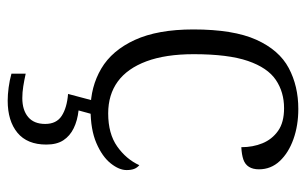

<svg xmlns="http://www.w3.org/2000/svg" viewBox="-172 -412 815 512"><g transform="rotate(90 236.0 -156.5)"><path d="M272 10Q212 10 163.5 -18.5Q115 -47 87 -108Q59 -169 59 -264Q59 -371 86.5 -432Q114 -493 162 -518.5Q210 -544 271 -544Q315 -544 351.5 -531Q388 -518 410 -494.5Q432 -471 432 -439Q432 -423 425.5 -412.5Q419 -402 406 -397.5Q393 -393 373 -392Q373 -423 362.5 -448.5Q352 -474 329.5 -490Q307 -506 269 -506Q226 -506 193.5 -484Q161 -462 143 -409.5Q125 -357 125 -265Q125 -190 144 -139Q163 -88 198 -62.5Q233 -37 283 -37Q337 -37 371 -61Q405 -85 421 -120Q428 -114 431 -106Q434 -98 434 -86Q434 -66 416 -43.5Q398 -21 362 -5.5Q326 10 272 10ZM249 231Q233 231 214 228.5Q195 226 177 221V183Q195 187 211 189.5Q227 192 242 192Q274 192 292.5 176.5Q311 161 311 131Q311 101 289.5 87Q268 73 231 70L252 -9H289L275 42Q302 45 322.5 55Q343 65 354.5 82.5Q366 100 366 128Q366 179 334.5 205Q303 231 249 231Z"/></g></svg>

Font: Noto Serif Gujarati Light
Style: Regular
Weight: 300
Version: Version 2.102